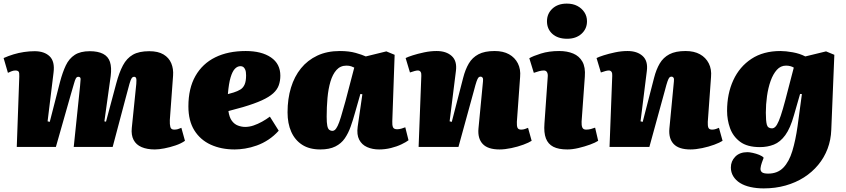

<svg xmlns="http://www.w3.org/2000/svg" viewBox="-27 -815 4694 1065"><path d="M417 -337Q419 -361 420 -375Q421 -389 407 -389Q399 -389 394 -380.5Q389 -372 383.5 -351.5Q378 -331 367 -295L283 0H66L80 -391Q81 -412 76 -418Q71 -424 58 -424Q47 -424 35 -419Q23 -414 17 -411L-7 -493Q20 -505 48 -513.5Q76 -522 106 -526.5Q136 -531 165 -531Q219 -531 248.5 -502.5Q278 -474 270 -412L237 -142L249 -139L306 -361Q320 -414 338 -452Q356 -490 387.5 -510.5Q419 -531 471 -531Q516 -531 544.5 -516.5Q573 -502 583 -471.5Q593 -441 587 -393L552 -142L561 -140L618 -353Q634 -413 655 -452.5Q676 -492 710 -511.5Q744 -531 801 -531Q850 -531 880 -513Q910 -495 923 -464Q936 -433 933 -395L915 -149Q914 -125 918 -110.5Q922 -96 939 -96Q950 -96 959 -98.5Q968 -101 979 -106L999 -34Q978 -19 947 -8.5Q916 2 885 8Q854 14 832 14Q789 14 758.5 1Q728 -12 714 -39Q700 -66 704 -105L729 -350Q731 -374 728 -381.5Q725 -389 717 -389Q709 -389 703.5 -381.5Q698 -374 691 -349.5Q684 -325 671 -275L598 0H382Z M1336 -532Q1424 -532 1476 -496.5Q1528 -461 1528 -395Q1528 -367 1519.5 -342.5Q1511 -318 1488.5 -297.5Q1466 -277 1425.5 -258.5Q1385 -240 1321 -221L1240 -199Q1245 -164 1259 -145Q1273 -126 1293 -118.5Q1313 -111 1333 -111Q1356 -111 1379.5 -119Q1403 -127 1426.5 -140Q1450 -153 1470 -168L1519 -90Q1493 -61 1462 -40.5Q1431 -20 1397.5 -8Q1364 4 1332.5 9Q1301 14 1275 14Q1200 14 1142 -12.5Q1084 -39 1051 -92Q1018 -145 1018 -225Q1018 -325 1057 -393.5Q1096 -462 1167 -497Q1238 -532 1336 -532ZM1338 -397Q1338 -417 1333.5 -428Q1329 -439 1322.5 -443.5Q1316 -448 1307 -448Q1290 -448 1276 -433.5Q1262 -419 1252 -385.5Q1242 -352 1237 -293L1269 -302Q1291 -309 1306.5 -318.5Q1322 -328 1330 -346.5Q1338 -365 1338 -397Z M2149 -142Q2148 -122 2152.5 -110Q2157 -98 2176 -98Q2188 -98 2201 -102Q2214 -106 2221 -109L2239 -37Q2226 -27 2200 -14.5Q2174 -2 2141.5 6Q2109 14 2076 14Q2039 14 2009.5 1Q1980 -12 1965.5 -40Q1951 -68 1957 -112L1983 -292L1972 -294L1942 -189Q1931 -149 1918 -112.5Q1905 -76 1885.5 -47.5Q1866 -19 1833 -2.5Q1800 14 1750 14Q1689 14 1649 -12Q1609 -38 1588.5 -84Q1568 -130 1568 -192Q1568 -267 1587 -329Q1606 -391 1642.5 -436Q1679 -481 1733 -506.5Q1787 -532 1858 -532Q1909 -532 1946 -521.5Q1983 -511 2002 -502L2116 -530L2162 -511ZM1816 -89Q1825 -89 1831.5 -95Q1838 -101 1846 -117Q1854 -133 1864 -166Q1874 -199 1889 -253L1938 -440Q1933 -443 1921.5 -447Q1910 -451 1895 -451Q1861 -451 1839.5 -427Q1818 -403 1806 -362.5Q1794 -322 1789.5 -271.5Q1785 -221 1785 -168Q1785 -134 1788.5 -117Q1792 -100 1800 -94.5Q1808 -89 1816 -89Z M2922 -34Q2907 -24 2876 -12.5Q2845 -1 2809 6.5Q2773 14 2744 14Q2679 14 2650.5 -16.5Q2622 -47 2627 -102L2652 -363Q2654 -378 2650 -384Q2646 -390 2639 -390Q2631 -390 2626.5 -384.5Q2622 -379 2616.5 -363.5Q2611 -348 2602 -313L2516 0H2295L2310 -394Q2311 -409 2306 -416.5Q2301 -424 2291 -424Q2283 -424 2272.5 -421Q2262 -418 2247 -413L2223 -493Q2234 -499 2262 -508Q2290 -517 2325.5 -524.5Q2361 -532 2395 -532Q2448 -532 2478.5 -504.5Q2509 -477 2502 -422L2467 -142L2479 -139L2542 -383Q2554 -430 2573.5 -463Q2593 -496 2627 -514Q2661 -532 2717 -532Q2764 -532 2796.5 -514Q2829 -496 2845.5 -463.5Q2862 -431 2858 -388L2840 -139Q2839 -117 2843.5 -106.5Q2848 -96 2864 -96Q2875 -96 2885 -99.5Q2895 -103 2902 -106Z M3011 -386Q3013 -404 3007.5 -414Q3002 -424 2990 -424Q2978 -424 2964.5 -420.5Q2951 -417 2934 -411L2909 -492Q2929 -504 2973.5 -518Q3018 -532 3075 -532Q3119 -532 3152.5 -518Q3186 -504 3203.5 -473Q3221 -442 3217 -390L3199 -140Q3198 -120 3203 -108Q3208 -96 3224 -96Q3238 -96 3251 -99.5Q3264 -103 3274 -107L3291 -34Q3276 -24 3246 -13Q3216 -2 3182 6Q3148 14 3120 14Q3071 14 3042 -1Q3013 -16 3001 -47.5Q2989 -79 2993 -130ZM3007 -697Q3007 -739 3037 -767Q3067 -795 3117 -795Q3151 -795 3175.5 -782Q3200 -769 3214.5 -747Q3229 -725 3229 -697Q3229 -655 3198.5 -627.5Q3168 -600 3119 -600Q3067 -600 3037 -627Q3007 -654 3007 -697Z M3981 -34Q3966 -24 3935 -12.5Q3904 -1 3868 6.5Q3832 14 3803 14Q3738 14 3709.5 -16.5Q3681 -47 3686 -102L3711 -363Q3713 -378 3709 -384Q3705 -390 3698 -390Q3690 -390 3685.5 -384.5Q3681 -379 3675.5 -363.5Q3670 -348 3661 -313L3575 0H3354L3369 -394Q3370 -409 3365 -416.5Q3360 -424 3350 -424Q3342 -424 3331.5 -421Q3321 -418 3306 -413L3282 -493Q3293 -499 3321 -508Q3349 -517 3384.5 -524.5Q3420 -532 3454 -532Q3507 -532 3537.5 -504.5Q3568 -477 3561 -422L3526 -142L3538 -139L3601 -383Q3613 -430 3632.5 -463Q3652 -496 3686 -514Q3720 -532 3776 -532Q3823 -532 3855.5 -514Q3888 -496 3904.5 -463.5Q3921 -431 3917 -388L3899 -139Q3898 -117 3902.5 -106.5Q3907 -96 3923 -96Q3934 -96 3944 -99.5Q3954 -103 3961 -106Z M4421 -293 4411 -294 4377 -176Q4357 -104 4329 -65.5Q4301 -27 4265.5 -13Q4230 1 4188 1Q4118 1 4078.5 -28.5Q4039 -58 4022.5 -104Q4006 -150 4006 -200Q4006 -295 4040.5 -370Q4075 -445 4141 -488.5Q4207 -532 4302 -532Q4331 -532 4370 -525Q4409 -518 4440 -502L4555 -530L4601 -511L4584 -95Q4582 -39 4563.5 10Q4545 59 4511.5 99.5Q4478 140 4432.5 169Q4387 198 4330.5 214Q4274 230 4209 230Q4170 230 4136 222.5Q4102 215 4078 200Q4054 185 4040.5 163Q4027 141 4027 114Q4027 79 4051.5 54Q4076 29 4119 29Q4130 29 4148.5 33Q4167 37 4184.5 44Q4202 51 4209 60L4199 87Q4193 104 4191.5 118Q4190 132 4199 140Q4208 148 4234 148Q4286 148 4318 115Q4350 82 4368 22.5Q4386 -37 4397 -115ZM4255 -103Q4265 -103 4274 -112Q4283 -121 4293 -144.5Q4303 -168 4315.5 -211Q4328 -254 4345 -321L4376 -440Q4368 -445 4357 -448Q4346 -451 4333 -451Q4303 -451 4282 -427.5Q4261 -404 4247.5 -366Q4234 -328 4227.5 -282Q4221 -236 4221 -190Q4221 -144 4226.5 -123.5Q4232 -103 4255 -103Z"/></svg>

Font: Literata 18pt Black
Style: Italic
Weight: 900
Italic angle: -2°
Designer: Latin by Veronika Burian and Jose Scaglione. Greek by Irene Vlachou. Cyrillic by Vera Evstafieva
Foundry: TypeTogether
Version: Version 3.103;gftools[0.9.29]